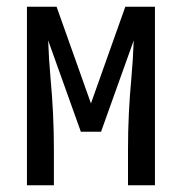

<svg xmlns="http://www.w3.org/2000/svg" viewBox="-20 -550 540 570"><path d="M60 0V-530H87H148L250 -243L352 -530H413H440V0H360V-106Q360 -212 370 -318Q375 -374 377 -430L280 -159H220L123 -430Q125 -374 130 -318Q140 -212 140 -106V0Z"/></svg>

Font: Iosevka SS08
Style: Regular
Weight: 400
Monospace: yes
Designer: Belleve Invis
Foundry: Belleve Invis
Version: 2.1.0; ttfautohint (v1.8.2)